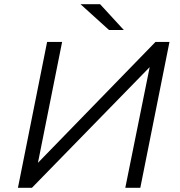

<svg xmlns="http://www.w3.org/2000/svg" viewBox="-20 -901 864 921"><path d="M66 0 206 -700H278L162 -120L726 -700H793L653 0H581L698 -579L133 0ZM503 -757 366 -881H460L574 -757Z"/></svg>

Font: Montserrat
Style: Italic
Weight: 400
Italic angle: -11.3°
Designer: Julieta Ulanovsky
Foundry: Julieta Ulanovsky
Version: Version 9.000; ttfautohint (v1.8.4.7-5d5b)